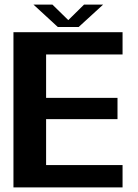

<svg xmlns="http://www.w3.org/2000/svg" viewBox="-20 -815 602 835"><path d="M38.5 0H513V-97H180.5V-297H491V-389.5H180.5V-578H513V-675H38.5ZM231.5 -697.5H322L428.5 -795H345.5L277 -727.5L208 -795H125.5Z"/></svg>

Font: Anybody UltraCondensed Thin SemiBold
Style: Regular
Weight: 600
Version: Version 1.111